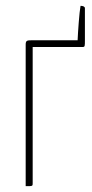

<svg xmlns="http://www.w3.org/2000/svg" viewBox="-20 -638 315 658"><path d="M92 -500C73 -500 68 -500 68 -485V0C92 0 92 0 92 -10V-477H264C271 -477 271 -481 271 -500V-610C271 -615 265 -618 256 -618C252 -598 247 -526 246 -500Z"/></svg>

Font: Yanone Kaffeesatz Extra Light
Style: Regular
Weight: 200
Designer: Yanone (Cyrillic: Daniel Pouzeot & Huerta Tipografica)
Foundry: Yanone
Version: Version 1.100;PS 001.100;hotconv 1.0.70;makeotf.lib2.5.58329